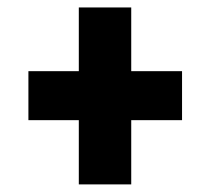

<svg xmlns="http://www.w3.org/2000/svg" viewBox="-20 -542 560 515"><path d="M468.3 -219.7H332V-47.4H191.4V-219.7H56.2V-351.1H191.4V-522H332V-351.1H468.3Z"/></svg>

Font: Nobile-bold
Style: Bold
Weight: 700
Version: Version 1.000;PS 001.000;hotconv 1.0.38